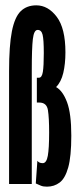

<svg xmlns="http://www.w3.org/2000/svg" viewBox="-20 -689 290 719"><path d="M156 10Q142 10 133.5 6.5Q125 3 114 -2L120 -87Q126 -78 140 -78Q154 -78 159 -105.5Q164 -133 164 -193Q164 -248 159.5 -276.5Q155 -305 127 -305H118V-398H126Q137 -398 140.5 -420Q144 -442 144 -490Q144 -541 139.5 -559Q135 -577 121 -577Q107 -577 103 -542.5Q99 -508 99 -425V0H14V-423Q14 -518 24.5 -571.5Q35 -625 57.5 -647Q80 -669 116 -669Q160 -669 192.5 -626Q225 -583 225 -493Q225 -450 217 -416Q209 -382 190 -363Q215 -349 231 -306.5Q247 -264 247 -181Q247 -103 235.5 -62Q224 -21 203.5 -5.5Q183 10 156 10Z"/></svg>

Font: Inconsolata UltraCondensed Black
Style: Regular
Weight: 900
Width: 1
Monospace: yes
Designer: Raph Levien, Cyreal, Brenton Simpson
Foundry: Raph Levien, Cyreal, Google
Version: Version 3.001; ttfautohint (v1.8.2.53-6de2)